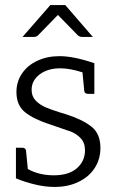

<svg xmlns="http://www.w3.org/2000/svg" viewBox="-20 -731 457 759"><path d="M377 -146Q377 -102 354.5 -67Q332 -32 290.5 -12Q249 8 196 8Q158 8 117 -2Q76 -12 43 -26V-147H68Q75 -147 79 -143.5Q83 -140 83 -134L90 -63Q134 -38 193 -38Q252 -38 284 -66Q316 -94 316 -137Q316 -167 298.5 -185Q281 -203 259.5 -211Q238 -219 181 -238Q115 -259 80 -286.5Q45 -314 45 -367Q45 -408 67 -440.5Q89 -473 128 -491Q167 -509 215 -509Q272 -509 353 -481V-360H328Q321 -360 317 -363.5Q313 -367 313 -373L306 -445Q256 -461 218 -461Q169 -461 137 -437Q105 -413 105 -376Q105 -350 121 -333.5Q137 -317 160 -307Q183 -297 222 -285L242 -279Q307 -258 342 -230Q377 -202 377 -146ZM69 -585 179 -711H238L347 -585H305Q296 -585 288 -591L209 -672L130 -591Q124 -585 114 -585Z"/></svg>

Font: Aleo Light
Style: Regular
Weight: 300
Designer: Alessio Laiso
Foundry: Alessio Laiso
Version: Version 2.000